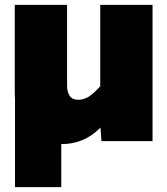

<svg xmlns="http://www.w3.org/2000/svg" viewBox="-20 -583 690 793"><path d="M42 190V-319H257V-72L233 -53V190ZM257 -563V-229Q257 -204 267.5 -187.5Q278 -171 303 -171Q332 -171 357 -191Q382 -211 418 -254L432 -99Q388 -40 340 -14Q292 12 236 12Q171 12 127.5 -14Q84 -40 62.5 -87.5Q41 -135 41 -201V-563ZM610 -563V0H399L394 -72V-563Z"/></svg>

Font: Azeret Mono Thin Black
Style: Regular
Weight: 900
Version: Version 1.002